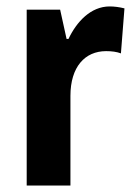

<svg xmlns="http://www.w3.org/2000/svg" viewBox="-20 -577 419 597"><path d="M321 -557C262 -557 218 -509 193 -456H187L167 -547H63V0H199V-279C199 -369 244 -418 310 -418C327 -418 343 -416 356 -411L367 -551C351 -555 335 -557 321 -557Z"/></svg>

Font: Noto Sans Devanagari Condensed
Style: Bold
Weight: 700
Width: 3
Designer: Jelle Bosma - Monotype Design Team
Foundry: Monotype Imaging Inc.
Version: Version 2.004